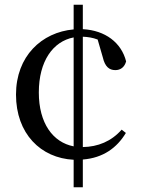

<svg xmlns="http://www.w3.org/2000/svg" viewBox="-20 -744 601 816"><path d="M332 52V-66C419 -73 477 -116 515 -179L497 -193C453 -143 396 -120 332 -119V-588C354 -587 374 -584 395 -576L417 -500C426 -461 444 -446 470 -446C492 -446 509 -458 516 -483C496 -563 427 -615 332 -620V-724H293V-619C157 -607 48 -505 48 -342C48 -176 153 -72 293 -65V52ZM293 -122C205 -139 145 -220 145 -351C145 -484 205 -568 293 -585Z"/></svg>

Font: Source Han Serif SC Medium
Style: Regular
Weight: 500
Designer: Ryoko NISHIZUKA 西塚涼子 (kana & ideographs); Frank Grießhammer (Latin, Greek & Cyrillic); Wenlong ZHANG 张文龙 (bopomofo); San
Foundry: Adobe
Version: Version 2.003;hotconv 1.1.1;makeotfexe 2.6.0